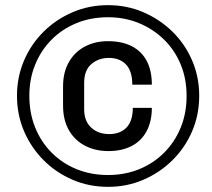

<svg xmlns="http://www.w3.org/2000/svg" viewBox="-20 -716 825 746"><path d="M400 10Q326 10 262 -17.5Q198 -45 149.5 -93.5Q101 -142 73.5 -206Q46 -270 46 -344Q46 -417 73.5 -481Q101 -545 149.5 -593Q198 -641 262 -668.5Q326 -696 400 -696Q473 -696 537 -668.5Q601 -641 650 -593Q699 -545 726.5 -481Q754 -417 754 -344Q754 -270 726.5 -206Q699 -142 650 -93.5Q601 -45 537 -17.5Q473 10 400 10ZM400 -36Q465 -36 520.5 -58.5Q576 -81 617.5 -122.5Q659 -164 682 -220Q705 -276 705 -343Q705 -411 681.5 -467Q658 -523 616 -563.5Q574 -604 519 -626.5Q464 -649 400 -649Q333 -649 277 -626Q221 -603 180 -561.5Q139 -520 116.5 -464.5Q94 -409 94 -344Q94 -277 116.5 -221Q139 -165 180 -123.5Q221 -82 277 -59Q333 -36 400 -36ZM401 -129Q350 -129 310 -150Q270 -171 247.5 -210.5Q225 -250 225 -306V-380Q225 -435 247.5 -474.5Q270 -514 309.5 -535Q349 -556 399 -556Q455 -556 493 -536Q531 -516 550.5 -478.5Q570 -441 570 -387H494Q494 -440 469.5 -465.5Q445 -491 403 -491Q363 -491 335 -467Q307 -443 307 -394V-292Q307 -245 334.5 -220Q362 -195 404 -195Q447 -195 471.5 -220.5Q496 -246 496 -297H570Q570 -245 550 -207Q530 -169 492 -149Q454 -129 401 -129Z"/></svg>

Font: Chivo Medium Medium
Style: Italic
Weight: 500
Italic angle: -8.05°
Version: Version 2.002